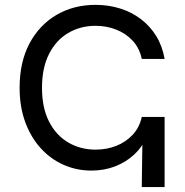

<svg xmlns="http://www.w3.org/2000/svg" viewBox="-20 -759 750 779"><path d="M350.6 -66.9Q291.5 -66.9 239 -89.8Q186.5 -112.8 146.2 -156.5Q106 -200.2 82.8 -262.5Q59.6 -324.7 59.6 -402.8Q59.6 -507.3 99.6 -582.5Q139.6 -657.7 209.2 -698.5Q278.8 -739.3 367.7 -739.3Q420.4 -739.3 467.3 -724.6Q514.2 -710 551.5 -681.6Q588.9 -653.3 613.8 -612.8Q638.7 -572.3 647.9 -520H555.2Q545.9 -564 518.3 -593.8Q490.7 -623.5 451.4 -638.9Q412.1 -654.3 367.7 -654.3Q306.2 -654.3 256.8 -625.2Q207.5 -596.2 179 -540Q150.4 -483.9 150.4 -402.8Q150.4 -321.3 179.2 -265.4Q208 -209.5 257.3 -180.7Q306.6 -151.9 367.7 -151.9Q412.6 -151.9 451.7 -167.2Q490.7 -182.6 518.3 -212.2Q545.9 -241.7 555.2 -284.7H591.8Q591.8 -239.7 573.7 -200.2Q555.7 -160.6 522.9 -130.6Q490.2 -100.6 446.3 -83.7Q402.3 -66.9 350.6 -66.9ZM555.2 0 559.1 -284.7H647.9V0Z"/></svg>

Font: Inter Variable LoSnoCo
Style: Regular
Weight: 400
Designer: Rasmus Andersson
Foundry: rsms
Version: Version 4.000;git-a52131595; featfreeze: case,dlig,ss01,ss02